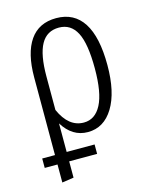

<svg xmlns="http://www.w3.org/2000/svg" viewBox="-112 -607 695 885"><g transform="rotate(-15 235.5 -164.5)"><path d="M249 11.2Q174.8 11.2 129.9 -62V74.2H263.2V119.1H129.9V196.8L74.2 205.1V119.1H13.2V74.2H74.2V-295.9Q74.2 -411.6 116.7 -472.9Q159.2 -534.2 242.2 -534.2Q327.6 -534.2 371.3 -466.3Q415 -398.4 415 -264.2Q415 -134.8 370.4 -61.8Q325.7 11.2 249 11.2ZM243.2 -488.8Q185.1 -488.8 157.5 -439Q129.9 -389.2 129.9 -287.1V-126Q169.9 -36.1 242.2 -36.1Q296.4 -36.1 325.7 -92.3Q355 -148.4 355 -264.2Q355 -382.8 327.4 -435.8Q299.8 -488.8 243.2 -488.8Z"/></g></svg>

Font: Fira Sans Compressed Light
Style: Regular
Weight: 300
Width: 1
Designer: Carrois Corporate & Edenspiekermann AG
Foundry: Carrois Corporate GbR & Edenspiekermann AG
Version: Version 4.203;PS 004.203;hotconv 1.0.88;makeotf.lib2.5.64775